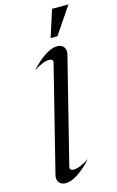

<svg xmlns="http://www.w3.org/2000/svg" viewBox="-144 -1025 664 1087"><g transform="rotate(-15 188.0 -481.0)"><path d="M53 -39Q53 -48 56 -58L208 -666Q210 -672 210 -677Q210 -693 188 -693Q153 -693 97 -656Q138 -702 179 -729Q220 -756 252 -756Q273 -756 286 -744Q299 -732 299 -711Q299 -703 296 -692L144 -84Q142 -78 142 -73Q142 -57 164 -57Q199 -57 255 -94Q214 -48 173 -21Q132 6 100 6Q79 6 66 -6Q53 -18 53 -39ZM280 -968H376L269 -810H229Z"/></g></svg>

Font: Srisakdi
Style: Bold
Weight: 700
Designer: Cadson Demak Co.,Ltd.
Foundry: Cadson Demak Co.,Ltd.
Version: Version 1.000